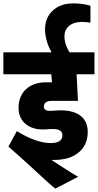

<svg xmlns="http://www.w3.org/2000/svg" viewBox="-30 -958 580 1138"><path d="M-10 -648H276Q257 -680 247 -716Q237 -752 237 -784Q237 -853 283 -895.5Q329 -938 404 -938Q459 -938 506 -924V-824Q474 -828 455 -828Q407 -828 379.5 -804.5Q352 -781 352 -743Q352 -695 382 -648H530V-518H424L432 -360H276Q254 -360 242 -351.5Q230 -343 230 -327Q230 -298 273 -301L303 -303Q312 -304 329 -304Q407 -304 448.5 -271Q490 -238 490 -175Q490 -100 437 -55Q384 -10 290 -10H275Q313 14 330 26Q413 79 433 90L298 160Q272 141 164 40Q126 5 89 -28Q52 -61 20 -89L70 -181Q122 -148 174.5 -129Q227 -110 270 -110Q304 -110 322 -121.5Q340 -133 340 -155Q340 -177 323 -186Q306 -195 270 -193L238 -191Q167 -187 123.5 -222Q80 -257 80 -319Q80 -388 124 -429Q168 -470 241 -470H278L274 -518H-10Z"/></svg>

Font: Madhuban Bold
Style: Regular
Weight: 700
Designer: jaikishan Patel
Foundry: MagicType
Version: Version 1.000